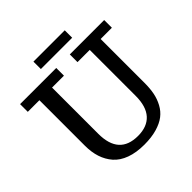

<svg xmlns="http://www.w3.org/2000/svg" viewBox="-225 -1043 1232 1232"><g transform="rotate(-45 391.5 -427.0)"><path d="M9.8 0ZM390.1 13.2Q317.4 13.2 263.4 -6.6Q209.5 -26.4 177.7 -62.7Q146 -99.1 130.6 -146.2Q115.2 -193.4 115.2 -252V-665H9.8V-734.9H337.9V-665H230V-245.1Q230 -55.2 400.9 -55.2Q484.4 -55.2 528.1 -103.5Q571.8 -151.9 571.8 -248V-665H460.9V-734.9H772.9V-665H670.9V-267.1Q670.9 -216.8 663.1 -176.5Q655.3 -136.2 635.7 -99.9Q616.2 -63.5 584.7 -39.3Q553.2 -15.1 504.2 -1Q455.1 13.2 390.1 13.2ZM547.4 -799.8H263.2V-867.2H547.4Z"/></g></svg>

Font: Trocchi
Style: Regular
Weight: 400
Designer: vernon adams
Version: Version 1.0; ttfautohint (v0.8) -l 6 -r 50 -G 100